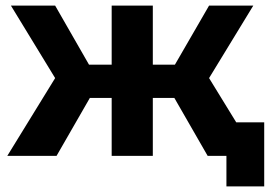

<svg xmlns="http://www.w3.org/2000/svg" viewBox="-20 -557 973 686"><path d="M924 -120H824L727 -278L885 -537H727L605 -326H526V-537H379V-326H298L177 -537H19L177 -278L6 0H182L301 -207H379V0H526V-207H603L722 0H789V109H924Z"/></svg>

Font: Montserrat-Alt1
Style: Bold
Weight: 700
Designer: Differentunic
Foundry: Differentunic
Version: Version 7.222